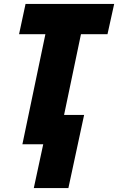

<svg xmlns="http://www.w3.org/2000/svg" viewBox="-20 -734 601 977"><path d="M152 223H328L408 -149H306L392 -560H527L561 -714H110L77 -560H211L94 0H200Z"/></svg>

Font: Noto Sans UI SemiCondensed Black
Style: Italic
Weight: 900
Width: 4
Italic angle: -372°
Designer: Monotype Design Team
Foundry: Monotype Imaging Inc.
Version: Version 1.901